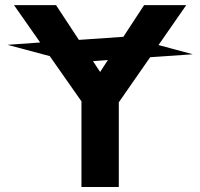

<svg xmlns="http://www.w3.org/2000/svg" viewBox="-20 -743 796 763"><path d="M303.7 0V-340.3L177.7 -520L9.8 -564.9L139.6 -574.2L35.6 -722.7H202.6L293.5 -584.5L470.2 -596.7L552.7 -722.7H720.2L609.9 -564L746.1 -527.3L576.7 -515.6L452.1 -336.4V0ZM377.9 -457 408.7 -504.4 349.6 -500Z"/></svg>

Font: Giphurs
Style: Bold
Weight: 700
Version: Version 0.920; ttfautohint (v1.8.4.7-5d5b)